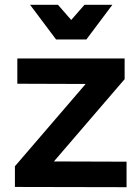

<svg xmlns="http://www.w3.org/2000/svg" viewBox="-20 -777 581 798"><path d="M52 -534H498V-448L204 -106L506 -105V1L42 0V-86L336 -428L52 -429ZM331 -757H447L339 -613H213L105 -757H221L276 -694Z"/></svg>

Font: Montserrat arm2 Medium
Style: Regular
Weight: 500
Designer: Julieta Ulanovsky
Foundry: Julieta Ulanovsky
Version: Version 6.000